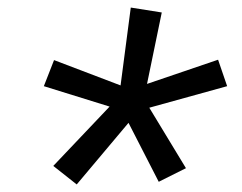

<svg xmlns="http://www.w3.org/2000/svg" viewBox="-20 -769 640 508"><path d="M183 -281 121 -330 270 -487 96 -541 123 -610 299 -543 326 -749 408 -736 369 -547 557 -611 581 -541 375 -484 472 -324 400 -288 320 -444Z"/></svg>

Font: Iosevka Aile Oblique
Style: Regular
Weight: 400
Italic angle: -9°
Designer: Belleve Invis
Foundry: Belleve Invis
Version: Version 31.1.0; ttfautohint (v1.8.4)